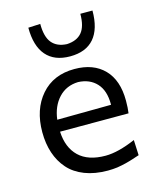

<svg xmlns="http://www.w3.org/2000/svg" viewBox="-116 -842 758 932"><g transform="rotate(-15 263.5 -375.5)"><path d="M276.4 -571.8Q197.8 -571.8 156.7 -619.4Q115.7 -667 115.7 -758.8L176.3 -761.7Q176.3 -696.8 201.4 -666.3Q226.6 -635.7 276.4 -633.3Q326.7 -635.7 351.8 -665.5Q377 -695.3 377 -758.8H438Q438 -666.5 397 -619.1Q356 -571.8 276.4 -571.8ZM481.9 -294.4Q481.9 -257.3 478 -231.4H133.8Q137.7 -150.4 184.1 -106Q230.5 -61.5 317.9 -61.5Q380.9 -61.5 469.2 -99.6L472.7 -22.5Q471.2 -22 457.5 -17.6Q443.8 -13.2 439.7 -11.7Q435.5 -10.3 422.1 -6.3Q408.7 -2.4 401.4 -0.7Q394 1 380.9 3.9Q367.7 6.8 357.7 8.1Q347.7 9.3 335 10.3Q322.3 11.2 310.1 11.2Q244.6 11.2 194.3 -8.3Q144 -27.8 112.8 -63.2Q81.5 -98.6 65.7 -146Q49.8 -193.4 49.8 -251Q49.8 -365.2 111.6 -436.3Q173.3 -507.3 279.3 -507.3Q374.5 -507.3 428.2 -452.1Q481.9 -397 481.9 -294.4ZM280.3 -441.4Q220.2 -439.5 182.1 -398.4Q144 -357.4 135.7 -291L406.7 -293.5V-296.9Q406.7 -365.2 372.6 -402.1Q338.4 -439 280.3 -441.4Z"/></g></svg>

Font: Commissioner Flair
Style: Regular
Weight: 400
Designer: Kostas Bartsokas
Foundry: Kostas Bartsokas
Version: Version 1.000